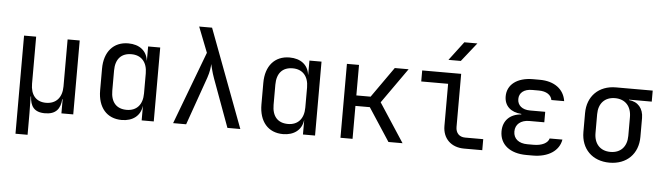

<svg xmlns="http://www.w3.org/2000/svg" viewBox="-55 -1014 4909 1423"><g transform="rotate(5 2400.0 -302.5)"><path d="M417 -200C417 -117 372 -68 298 -68C224 -68 183 -117 183 -200V-550H93V180H183V20L181 -105H184C188 -34 215 10 297 10C379 10 411 -34 416 -105H419V0H507V-550H417Z M1016 -445H1015C1006 -517 951 -560 868 -560C758 -560 690 -482 690 -356V-195C690 -68 757 10 868 10C950 10 1006 -34 1015 -105H1016V0H1106V-550H1016ZM1016 -200C1016 -117 972 -68 898 -68C822 -68 780 -115 780 -200V-350C780 -435 822 -482 898 -482C972 -482 1016 -433 1016 -350Z M1347 0 1473 -357C1489 -403 1493 -441 1493 -461C1499 -441 1506 -403 1523 -357L1654 0H1750L1476 -730H1380L1454 -541L1250 0Z M2216 -445H2215C2206 -517 2151 -560 2068 -560C1958 -560 1890 -482 1890 -356V-195C1890 -68 1957 10 2068 10C2150 10 2206 -34 2215 -105H2216V0H2306V-550H2216ZM2216 -200C2216 -117 2172 -68 2098 -68C2022 -68 1980 -115 1980 -200V-350C1980 -435 2022 -482 2098 -482C2172 -482 2216 -433 2216 -350Z M2585 0V-245H2692L2852 0H2957L2769 -288L2954 -550H2851L2691 -323H2585V-550H2495V0Z M3334 -645 3445 -785H3348L3242 -645ZM3550 0V-82H3415C3372 -82 3345 -110 3345 -155V-550H3055V-468H3255V-155C3255 -61 3318 0 3415 0Z M3926 7C4042 7 4121 -46 4135 -130H4040C4031 -96 3988 -73 3926 -73H3879C3815 -73 3775 -105 3775 -159C3775 -212 3815 -246 3879 -246H3990V-324H3877C3819 -324 3783 -354 3783 -401C3783 -448 3820 -477 3879 -477H3929C3985 -477 4021 -453 4028 -415H4123C4110 -503 4038 -557 3929 -557H3879C3761 -557 3688 -500 3688 -413C3688 -342 3736 -298 3815 -293V-289C3731 -283 3680 -231 3680 -152C3680 -54 3756 7 3879 7Z M4770 -550H4497C4369 -550 4285 -466 4285 -340V-200C4285 -74 4369 10 4497 10C4625 10 4709 -74 4709 -200V-340C4709 -412 4668 -459 4601 -465V-468H4770ZM4619 -200C4619 -120 4573 -70 4497 -70C4421 -70 4375 -120 4375 -200V-340C4375 -420 4421 -470 4497 -470C4573 -470 4619 -420 4619 -340Z"/></g></svg>

Font: Tekne LDO
Style: Regular
Weight: 400
Monospace: yes
Designer: Alessio Laiso, Mario Rullo, Paolo Rosset
Foundry: Alessio Laiso
Version: Version 1.000;hotconv 1.0.109;makeotfexe 2.5.65596